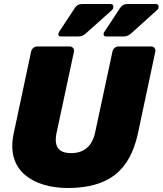

<svg xmlns="http://www.w3.org/2000/svg" viewBox="-20 -933 816 963"><path d="M319 10Q255 10 199.5 -6.5Q144 -23 104.5 -56.5Q65 -90 49.5 -142Q34 -194 49 -265L136 -674Q138 -685 147 -692.5Q156 -700 167 -700H329Q340 -700 346.5 -692.5Q353 -685 351 -674L264 -268Q253 -217 270.5 -191Q288 -165 337 -165Q385 -165 415.5 -191Q446 -217 457 -268L544 -674Q546 -685 555 -692.5Q564 -700 575 -700H738Q749 -700 755 -692.5Q761 -685 759 -674L672 -265Q642 -123 557 -56.5Q472 10 319 10ZM513 -750Q497 -750 500 -765Q500 -769 503 -773Q506 -777 508 -780L583 -894Q590 -904 599 -908.5Q608 -913 624 -913H759Q779 -913 775 -894Q774 -887 766 -881L636 -764Q620 -750 599 -750ZM286 -750Q270 -750 273 -765Q274 -769 276.5 -773Q279 -777 281 -780L356 -894Q363 -904 372 -908.5Q381 -913 397 -913H532Q552 -913 548 -894Q547 -887 540 -881L409 -764Q393 -750 373 -750Z"/></svg>

Font: Rubik ExtraBold
Style: Italic
Weight: 800
Italic angle: -12°
Designer: Hubert and Fischer
Foundry: Hubert and Fischer
Version: Version 2.300;gftools[0.9.30]